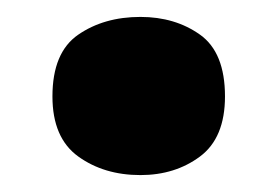

<svg xmlns="http://www.w3.org/2000/svg" viewBox="-20 -195 329 227"><path d="M42 -81Q42 -133 72.5 -154Q103 -175 146 -175Q187 -175 216.5 -154Q246 -133 246 -81Q246 -32 216.5 -10Q187 12 146 12Q103 12 72.5 -10Q42 -32 42 -81Z"/></svg>

Font: Noto Sans Myanmar Black
Style: Regular
Weight: 900
Designer: Monotype Design Team
Foundry: Monotype Imaging Inc.
Version: Version 2.107; ttfautohint (v1.8.4.7-5d5b)